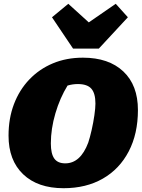

<svg xmlns="http://www.w3.org/2000/svg" viewBox="-20 -978 747 1012"><path d="M315 14Q179 14 102 -59.5Q25 -133 25 -263Q25 -354 53.5 -429Q82 -504 134.5 -559Q187 -614 258.5 -644Q330 -674 417 -674Q553 -674 630 -601.5Q707 -529 707 -398Q707 -273 658.5 -180Q610 -87 522 -36.5Q434 14 315 14ZM324 -117Q404 -117 445 -226Q454 -253 463 -292.5Q472 -332 477.5 -370.5Q483 -409 483 -432Q483 -486 461.5 -510.5Q440 -535 390 -535Q363 -535 336 -527Q296 -462 272 -380.5Q248 -299 248 -222Q248 -168 266 -142.5Q284 -117 324 -117ZM365 -722 254 -887 340 -958 448 -860 590 -958 654 -887 501 -722Z"/></svg>

Font: Piazzolla SC Black
Style: Italic
Weight: 900
Italic angle: -11.3°
Designer: Juan Pablo del Peral
Foundry: Huerta Tipografica
Version: Version 1.330